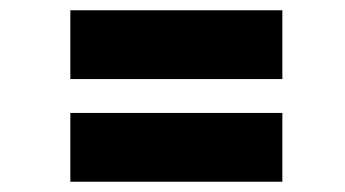

<svg xmlns="http://www.w3.org/2000/svg" viewBox="-20 -485 673 374"><path d="M117 -331H530V-465H117ZM117 -131H530V-265H117Z"/></svg>

Font: Unageo
Style: Bold
Weight: 700
Designer: Richard Sepsi
Foundry: Richard Sepsi
Version: Version 2.000